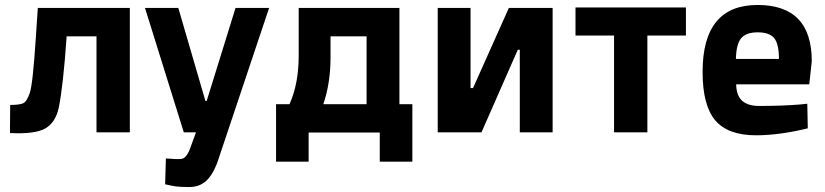

<svg xmlns="http://www.w3.org/2000/svg" viewBox="-20 -532 3318 772"><path d="M368 0V-386H248Q234 -184 216 -98Q203 -39 162 -15.5Q121 8 20 3L21 -110Q57 -110 72.5 -116.5Q88 -123 100 -159Q112 -195 124 -379L132 -500H502V0Z M647 105Q689 109 709 107Q729 105 744 66L768 0H719L563 -500H697L806 -126H811L927 -500H1062L853 124Q833 175 806.5 197.5Q780 220 741.5 220Q703 220 686.5 217.5Q670 215 644 209Z M1144 -113Q1181 -195 1181 -308V-500H1586V-113H1638V118H1507V1H1221V118H1090V-113ZM1309 -301Q1309 -198 1280 -113H1454V-386H1309Z M2070 0V-332H2062L1916 0H1740V-500H1872V-178H1882L2026 -500H2202V0Z M2294 -502H2738V-389H2583V0H2449V-389H2294Z M2940 -193Q2941 -147 2964.5 -126.5Q2988 -106 3032 -106Q3125 -106 3198 -112L3226 -115L3228 -16Q3113 12 3020 12Q2907 12 2856 -48Q2805 -108 2805 -243Q2805 -512 3026 -512Q3244 -512 3244 -286L3234 -193ZM3112 -295Q3112 -355 3093 -378.5Q3074 -402 3026.5 -402Q2979 -402 2959.5 -377.5Q2940 -353 2939 -295Z"/></svg>

Font: Titillium Web[RUS by Daymarius]
Style: Bold
Weight: 700
Designer: Cyrillization by Daymarius
Foundry: Cyrillization by Daymarius
Version: Version 1.002 September 11, 2018